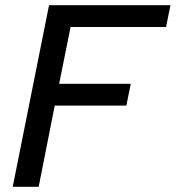

<svg xmlns="http://www.w3.org/2000/svg" viewBox="-20 -720 677 740"><path d="M169 -700H637L620 -616H252L208 -397H484L467 -313H191L129 0H29Z"/></svg>

Font: Albert Sans Medium
Style: Italic
Weight: 500
Italic angle: -11.25°
Designer: Andreas Rasmussen
Foundry: a.Foundry
Version: Version 1.025